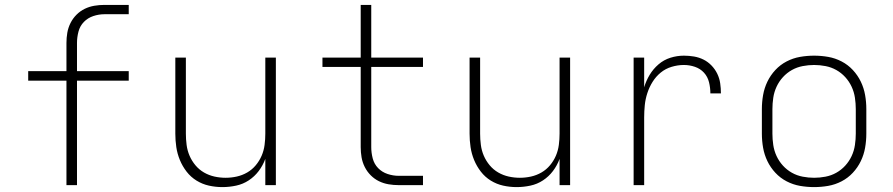

<svg xmlns="http://www.w3.org/2000/svg" viewBox="-20 -755 3640 783"><path d="M251 0V-426H95V-465H251V-580Q251 -601 254.5 -621.5Q258 -642 267.5 -661Q277 -680 292 -695Q307 -710 325.5 -719Q344 -728 364.5 -731.5Q385 -735 406 -735H505V-697H406Q383 -697 360.5 -689.5Q338 -682 322 -665.5Q306 -649 300 -626Q294 -603 294 -580V-465H505V-426H294V0Z M887 8Q859 8 832 2Q805 -4 781.5 -18.5Q758 -33 741 -55Q724 -77 713.5 -102.5Q703 -128 699 -155Q695 -182 695 -210V-520H738V-210Q738 -187 741 -164Q744 -141 753 -120Q762 -99 777 -81Q792 -63 812 -51.5Q832 -40 854.5 -35Q877 -30 900 -30Q923 -30 945.5 -35Q968 -40 988 -51.5Q1008 -63 1023 -81Q1038 -99 1047 -120Q1056 -141 1059 -164Q1062 -187 1062 -210V-520H1105V0H1062V-107Q1052 -80 1035 -57.5Q1018 -35 994.5 -19.5Q971 -4 943 2Q915 8 887 8Z M1606 0Q1585 0 1564.5 -3.5Q1544 -7 1525.5 -16Q1507 -25 1492 -40Q1477 -55 1467.5 -74Q1458 -93 1454.5 -113.5Q1451 -134 1451 -155V-482H1295V-520H1451V-735H1494V-520H1705V-482H1494V-155Q1494 -132 1500 -109Q1506 -86 1522 -69.5Q1538 -53 1560.5 -45.5Q1583 -38 1606 -38H1705V0Z M2087 8Q2059 8 2032 2Q2005 -4 1981.5 -18.5Q1958 -33 1941 -55Q1924 -77 1913.5 -102.5Q1903 -128 1899 -155Q1895 -182 1895 -210V-520H1938V-210Q1938 -187 1941 -164Q1944 -141 1953 -120Q1962 -99 1977 -81Q1992 -63 2012 -51.5Q2032 -40 2054.5 -35Q2077 -30 2100 -30Q2123 -30 2145.5 -35Q2168 -40 2188 -51.5Q2208 -63 2223 -81Q2238 -99 2247 -120Q2256 -141 2259 -164Q2262 -187 2262 -210V-520H2305V0H2262V-107Q2252 -80 2235 -57.5Q2218 -35 2194.5 -19.5Q2171 -4 2143 2Q2115 8 2087 8Z M2564 0V-520H2607V-399Q2615 -426 2629.5 -450Q2644 -474 2665.5 -492.5Q2687 -511 2714 -519.5Q2741 -528 2769 -528Q2790 -528 2810.5 -524.5Q2831 -521 2849 -512Q2867 -503 2881.5 -488Q2896 -473 2905 -454.5Q2914 -436 2917 -415.5Q2920 -395 2920 -374H2877Q2877 -397 2871.5 -419.5Q2866 -442 2851 -458.5Q2836 -475 2814 -482.5Q2792 -490 2769 -490Q2744 -490 2719 -482.5Q2694 -475 2674.5 -459Q2655 -443 2641.5 -421.5Q2628 -400 2620 -375.5Q2612 -351 2609.5 -326Q2607 -301 2607 -276V0Z M3300 8Q3271 8 3242.5 3Q3214 -2 3188 -15.5Q3162 -29 3142 -50.5Q3122 -72 3109.5 -98Q3097 -124 3092 -152.5Q3087 -181 3087 -210V-310Q3087 -339 3092 -367.5Q3097 -396 3109.5 -422Q3122 -448 3142 -469.5Q3162 -491 3188 -504.5Q3214 -518 3242.5 -523Q3271 -528 3300 -528Q3329 -528 3357.5 -523Q3386 -518 3412 -504.5Q3438 -491 3458 -469.5Q3478 -448 3490.5 -422Q3503 -396 3508 -367.5Q3513 -339 3513 -310V-210Q3513 -181 3508 -152.5Q3503 -124 3490.5 -98Q3478 -72 3458 -50.5Q3438 -29 3412 -15.5Q3386 -2 3357.5 3Q3329 8 3300 8ZM3300 -30Q3323 -30 3346.5 -34.5Q3370 -39 3390.5 -50.5Q3411 -62 3427 -79.5Q3443 -97 3453 -118.5Q3463 -140 3466.5 -163.5Q3470 -187 3470 -210V-310Q3470 -333 3466.5 -356.5Q3463 -380 3453 -401.5Q3443 -423 3427 -440.5Q3411 -458 3390.5 -469.5Q3370 -481 3346.5 -485.5Q3323 -490 3300 -490Q3277 -490 3253.5 -485.5Q3230 -481 3209.5 -469.5Q3189 -458 3173 -440.5Q3157 -423 3147 -401.5Q3137 -380 3133.5 -356.5Q3130 -333 3130 -310V-210Q3130 -187 3133.5 -163.5Q3137 -140 3147 -118.5Q3157 -97 3173 -79.5Q3189 -62 3209.5 -50.5Q3230 -39 3253.5 -34.5Q3277 -30 3300 -30Z"/></svg>

Font: Iosevka SS04 XLt Ex
Style: Regular
Weight: 200
Width: 7
Monospace: yes
Designer: Belleve Invis
Foundry: Belleve Invis
Version: Version 19.0.0; ttfautohint (v1.8.4)